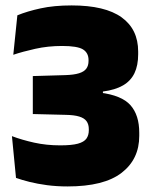

<svg xmlns="http://www.w3.org/2000/svg" viewBox="-20 -673 560 708"><path d="M229 14.5Q189 14.5 153.5 9.8Q118 5 89 -2.2Q60 -9.5 39 -17L24 -171Q61 -157 106 -147Q151 -137 202 -137Q244.5 -137 267.2 -143.2Q290 -149.5 298.8 -162Q307.5 -174.5 307.5 -192.5V-196.5Q307.5 -214.5 299.2 -226Q291 -237.5 272.2 -243.2Q253.5 -249 221.5 -249.5L101 -252.5V-392.5L221 -396Q252.5 -397 271.2 -402.8Q290 -408.5 298.2 -419.8Q306.5 -431 306.5 -448.5V-451.5Q306.5 -478 286 -490.8Q265.5 -503.5 209 -503.5Q157 -503.5 110 -493Q63 -482.5 29 -471L44 -616.5Q80.5 -631.5 129.8 -642.2Q179 -653 244 -653Q367.5 -653 428.5 -609Q489.5 -565 489.5 -483V-473Q489.5 -431.5 475.8 -403Q462 -374.5 433.5 -358Q405 -341.5 359.5 -335.5V-311.5L348.5 -331.5Q429 -321.5 461.2 -285Q493.5 -248.5 493.5 -183.5V-172Q493.5 -86 428.5 -35.8Q363.5 14.5 229 14.5Z"/></svg>

Font: Anek Telugu Medium ExtraBold
Style: Regular
Weight: 800
Version: Version 1.003